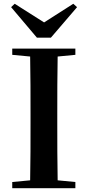

<svg xmlns="http://www.w3.org/2000/svg" viewBox="-20 -999 466 1019"><path d="M58 -979 39 -961 176 -799H250L389 -961L369 -979L214 -880ZM45 -708 140 -699C142 -597 142 -496 142 -394V-346C142 -243 142 -141 140 -42L45 -33V0H380V-33L286 -42C284 -143 284 -245 284 -347V-394C284 -497 284 -599 286 -699L380 -708V-741H45Z"/></svg>

Font: Noto Serif JP
Style: Bold
Weight: 700
Designer: Ryoko NISHIZUKA 西塚涼子 (kana & ideographs); Frank Grießhammer (Latin, Greek & Cyrillic); Wenlong ZHANG 张文龙 (bopomofo); San
Foundry: Adobe
Version: Version 2.001;hotconv 1.1.0;makeotfexe 2.6.0